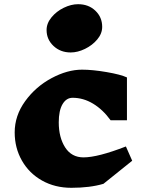

<svg xmlns="http://www.w3.org/2000/svg" viewBox="-20 -885 693 915"><path d="M585 -516V-312H507Q470 -363 423.5 -391Q377 -419 326 -419Q296 -419 278 -388.5Q260 -358 260 -302Q260 -230 290.5 -182.5Q321 -135 378 -135Q446 -135 580 -187L610 -119L473 -9Q409 10 320 10Q242 10 180.5 -24.5Q119 -59 84.5 -119.5Q50 -180 50 -254Q50 -334 100 -403Q150 -472 225.5 -512.5Q301 -553 371 -553Q421 -553 488 -541.5Q555 -530 585 -516ZM467 -757Q467 -725 443.5 -697Q420 -669 385 -652Q350 -635 317 -635Q268 -635 235 -666Q202 -697 202 -742Q202 -774 225.5 -802.5Q249 -831 284 -848Q319 -865 352 -865Q402 -865 434.5 -834Q467 -803 467 -757Z"/></svg>

Font: Inknut Antiqua Black
Style: Regular
Weight: 900
Designer: Claus Eggers Sørensen
Foundry: Claus Eggers Sørensen
Version: Version 1.003; ttfautohint (v1.8.2) -l 8 -r 50 -G 200 -x 14 